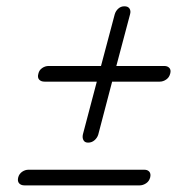

<svg xmlns="http://www.w3.org/2000/svg" viewBox="-20 -652 570 595"><path d="M253 -210Q242.5 -210 238.5 -217.8Q234.5 -225.5 237 -236L280 -399H118Q107 -399 101.2 -405.5Q95.5 -412 99 -424Q101.5 -435 110.8 -441.2Q120 -447.5 130.5 -447.5H293L335.5 -607.5Q338.5 -618 346.5 -625.2Q354.5 -632.5 365.5 -632.5Q377 -632.5 381.5 -625.2Q386 -618 383 -607.5L340.5 -447.5H489.5Q499.5 -447.5 505 -441.2Q510.5 -435 507.5 -424Q504.5 -412 495 -405.5Q485.5 -399 475 -399H327.5L284.5 -235Q281.5 -225 273 -217.5Q264.5 -210 253 -210ZM36.5 -102.5Q39.5 -113.5 48.8 -119.8Q58 -126 68 -126H427.5Q437.5 -126 442.8 -119.8Q448 -113.5 445.5 -102.5Q442.5 -90.5 432.8 -84Q423 -77.5 412.5 -77.5H56Q45 -77.5 39.2 -84Q33.5 -90.5 36.5 -102.5Z"/></svg>

Font: Fraunces 72pt SuperSoft Light
Style: Italic
Weight: 300
Italic angle: -16°
Version: Version 1.000;[b76b70a41]